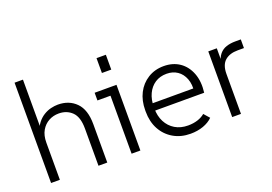

<svg xmlns="http://www.w3.org/2000/svg" viewBox="-102 -1017 1860 1313"><g transform="rotate(-20 828.0 -360.0)"><path d="M79 0V-730H140V-350H123Q134 -390 154.5 -416.5Q175 -443 201 -459Q227 -475 254 -481.5Q281 -488 305 -488Q386 -488 437 -436.5Q488 -385 488 -279V0H424V-271Q424 -355 386 -392Q348 -429 290 -429Q250 -429 217 -411Q184 -393 163.5 -358Q143 -323 143 -270V0Z M665 0V-450L694 -422H570V-478H729V0ZM663 -588V-696H731V-588Z M1092 10Q1022 10 968 -21.5Q914 -53 884 -108.5Q854 -164 854 -237V-247Q854 -317 881.5 -371Q909 -425 959.5 -456.5Q1010 -488 1075 -488Q1142 -488 1190 -455Q1238 -422 1261 -362Q1284 -302 1274 -222H900V-275H1240L1212 -247Q1219 -304 1203 -345.5Q1187 -387 1154 -409.5Q1121 -432 1076 -432Q1027 -432 991.5 -408.5Q956 -385 936.5 -343.5Q917 -302 917 -247V-237Q917 -182 939 -139.5Q961 -97 1001 -73Q1041 -49 1095 -49Q1133 -49 1164.5 -59Q1196 -69 1218 -88L1254 -47Q1227 -20 1185 -5Q1143 10 1092 10Z M1397 0V-478H1459V-364L1449 -365Q1458 -411 1478.5 -435.5Q1499 -460 1528.5 -469.5Q1558 -479 1593 -479H1634V-416H1588Q1529 -416 1495 -386Q1461 -356 1461 -290V0Z"/></g></svg>

Font: SUSE Thin Light
Style: Regular
Weight: 300
Version: Version 1.000